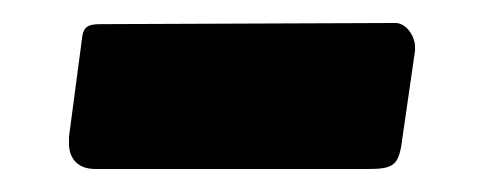

<svg xmlns="http://www.w3.org/2000/svg" viewBox="-20 -347 420 167"><path d="M341 -303C341 -304 341 -305 341 -306C341 -316 333 -327 324 -327L68 -326C56 -326 52 -324 51 -311L40 -228C40 -226 40 -224 40 -222C40 -211 46 -200 63 -200H300C321 -200 326 -203 329 -220Z"/></svg>

Font: Libre Franklin ExtraBold
Style: Italic
Weight: 800
Italic angle: -8°
Designer: Pablo Impallari, Rodrigo Fuenzalida
Foundry: Impallari Type
Version: Version 1.002; ttfautohint (v1.5)